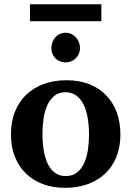

<svg xmlns="http://www.w3.org/2000/svg" viewBox="-20 -882 624 914"><path d="M403.8 -242.2Q403.8 -263.2 401.9 -286.4Q399.9 -309.6 395.3 -332Q390.6 -354.5 382.3 -374.5Q374 -394.5 361.6 -409.7Q349.1 -424.8 332 -433.8Q314.9 -442.9 292 -442.9Q258.3 -442.9 236.8 -424.3Q215.3 -405.8 203.4 -376.7Q191.4 -347.7 186.8 -313Q182.1 -278.3 182.1 -246.1Q182.1 -224.6 183.8 -201.2Q185.5 -177.7 190.2 -155.3Q194.8 -132.8 202.6 -112.8Q210.4 -92.8 222.9 -77.4Q235.4 -62 252.4 -53Q269.5 -43.9 293 -43.9Q327.1 -43.9 348.6 -62.3Q370.1 -80.6 382.3 -109.4Q394.5 -138.2 399.2 -173.3Q403.8 -208.5 403.8 -242.2ZM553.2 -241.2Q553.2 -185.1 535.4 -138.4Q517.6 -91.8 483.4 -58.3Q449.2 -24.9 400.1 -6.3Q351.1 12.2 289.1 12.2Q231.9 12.2 184.8 -5.4Q137.7 -22.9 103.8 -55.7Q69.8 -88.4 51 -135.5Q32.2 -182.6 32.2 -242.2Q32.2 -303.7 51.8 -351.6Q71.3 -399.4 106.2 -432.4Q141.1 -465.3 189.5 -482.7Q237.8 -500 295.9 -500Q357.9 -500 405.8 -481Q453.6 -461.9 486.3 -427.5Q519 -393.1 536.1 -345.7Q553.2 -298.3 553.2 -241.2ZM360.8 -652.8Q360.8 -639.2 355.7 -626.7Q350.6 -614.3 341.3 -605Q332 -595.7 319.6 -590.3Q307.1 -585 292.5 -585Q277.8 -585 265.4 -590.1Q252.9 -595.2 243.9 -604.2Q234.9 -613.3 229.7 -625.7Q224.6 -638.2 224.6 -652.8Q224.6 -668 229.5 -681.2Q234.4 -694.3 243.4 -704.3Q252.4 -714.4 264.9 -720.2Q277.3 -726.1 292.5 -726.1Q306.6 -726.1 319.1 -720.5Q331.5 -714.8 340.8 -704.8Q350.1 -694.8 355.5 -681.4Q360.8 -668 360.8 -652.8ZM122.6 -781.2V-861.8H462.4V-781.2Z"/></svg>

Font: Charis SIL Am
Style: Bold
Weight: 700
Foundry: SIL International
Version: Version 5.000